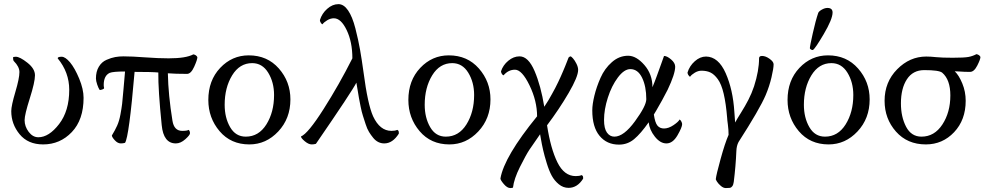

<svg xmlns="http://www.w3.org/2000/svg" viewBox="-20 -700 4847 941"><path d="M151.4 -331.1Q151.4 -297.9 126 -217.8Q100.6 -137.7 100.6 -111.3Q100.6 -80.1 120.6 -53.7Q140.6 -27.3 168 -27.3Q219.7 -27.3 269.5 -91.8Q319.3 -156.2 319.3 -259.8Q319.3 -345.7 262.7 -414.1Q262.7 -421.9 282.2 -421.9Q299.8 -421.9 323.2 -394.5Q346.7 -366.2 368.2 -314.5Q389.6 -262.7 389.6 -220.7Q389.6 -113.3 332 -52.7Q274.4 7.8 191.4 7.8Q117.2 7.8 76.2 -42Q35.2 -91.8 35.2 -155.3Q35.2 -181.6 55.2 -249Q75.2 -316.4 75.2 -346.7Q75.2 -373 47.9 -400.4Q43.9 -404.3 43.9 -418Q43.9 -421.9 57.6 -421.9Q77.1 -421.9 114.3 -392.6Q151.4 -363.3 151.4 -331.1Z M639.6 -347.7Q612.3 -28.3 592.8 0Q583 2.9 572.3 2.9Q556.6 2.9 542.5 -12.7Q528.3 -28.3 528.3 -36.1Q543.9 -61.5 554.2 -84.5Q564.5 -107.4 570.3 -139.2Q576.2 -170.9 578.6 -191.4Q581.1 -211.9 585.4 -264.2Q589.8 -316.4 592.8 -349.6Q534.2 -349.6 517.6 -342.8Q488.3 -329.1 488.3 -283.2Q488.3 -276.4 490.2 -268.6Q490.2 -264.6 481.9 -261.7Q473.6 -258.8 468.8 -258.8Q462.9 -266.6 456.5 -285.2Q450.2 -303.7 450.2 -315.4Q450.2 -349.6 464.4 -373Q478.5 -396.5 502 -406.7Q525.4 -417 544.9 -420.4Q564.5 -423.8 585 -423.8Q626 -423.8 691.4 -418.9Q756.8 -414.1 806.6 -414.1Q891.6 -414.1 927.7 -433.6Q942.4 -430.7 947.3 -419.9Q947.3 -407.2 931.6 -372.6Q916 -337.9 896.5 -337.9Q838.9 -337.9 802.7 -340.8Q804.7 -234.4 825.2 -108.4Q833 -58.6 873 -58.6Q897.5 -58.6 904.3 -63.5Q911.1 -58.6 911.1 -46.9Q911.1 -38.1 888.2 -17.6Q865.2 2.9 841.8 2.9Q781.2 2.9 772.5 -86.9Q754.9 -260.7 755.9 -344.7Q725.6 -347.7 639.6 -347.7Z M1323.2 -234.4Q1323.2 -296.9 1294.4 -343.8Q1265.6 -390.6 1215.8 -390.6Q1154.3 -390.6 1117.7 -330.6Q1081.1 -270.5 1081.1 -186.5Q1081.1 -123 1107.9 -76.7Q1134.8 -30.3 1184.6 -30.3Q1248 -30.3 1285.6 -90.3Q1323.2 -150.4 1323.2 -234.4ZM1199.2 -428.7Q1290 -428.7 1346.7 -364.3Q1403.3 -299.8 1403.3 -212.9Q1403.3 -119.1 1343.8 -55.7Q1284.2 7.8 1202.1 7.8Q1111.3 7.8 1056.2 -57.1Q1001 -122.1 1001 -210Q1001 -305.7 1059.1 -367.2Q1117.2 -428.7 1199.2 -428.7Z M1761.7 -345.7Q1782.2 -188.5 1808.6 -129.9Q1841.8 -58.6 1898.4 -58.6Q1917 -58.6 1926.8 -63.5Q1934.6 -60.5 1934.6 -50.8Q1934.6 -50.8 1934.6 -44.9Q1904.3 2.9 1863.3 2.9Q1847.7 2.9 1834 -3.9Q1820.3 -10.7 1809.1 -24.4Q1797.9 -38.1 1788.6 -53.2Q1779.3 -68.4 1772 -91.3Q1764.6 -114.3 1758.8 -132.3Q1752.9 -150.4 1747.6 -176.8Q1742.2 -203.1 1739.3 -219.2Q1736.3 -235.4 1732.4 -260.7Q1728.5 -286.1 1726.6 -294.9Q1707 -254.9 1528.3 4.9Q1518.6 7.8 1507.8 7.8Q1492.2 7.8 1473.6 -7.8Q1455.1 -23.4 1455.1 -31.2Q1489.3 -44.9 1565.9 -165.5Q1642.6 -286.1 1707 -414.1Q1707 -494.1 1679.2 -552.2Q1651.4 -610.4 1616.2 -610.4Q1599.6 -610.4 1583.5 -600.6Q1567.4 -590.8 1560.5 -581.1Q1556.6 -581.1 1550.8 -590.8Q1547.9 -596.7 1547.9 -601.6Q1557.6 -633.8 1583.5 -656.7Q1609.4 -679.7 1638.7 -679.7Q1665 -679.7 1686 -648.9Q1707 -618.2 1721.7 -561Q1736.3 -503.9 1744.6 -456.5Q1752.9 -409.2 1761.7 -345.7Z M2303.7 -234.4Q2303.7 -296.9 2274.9 -343.8Q2246.1 -390.6 2196.3 -390.6Q2134.8 -390.6 2098.1 -330.6Q2061.5 -270.5 2061.5 -186.5Q2061.5 -123 2088.4 -76.7Q2115.2 -30.3 2165 -30.3Q2228.5 -30.3 2266.1 -90.3Q2303.7 -150.4 2303.7 -234.4ZM2179.7 -428.7Q2270.5 -428.7 2327.1 -364.3Q2383.8 -299.8 2383.8 -212.9Q2383.8 -119.1 2324.2 -55.7Q2264.6 7.8 2182.6 7.8Q2091.8 7.8 2036.6 -57.1Q1981.4 -122.1 1981.4 -210Q1981.4 -305.7 2039.6 -367.2Q2097.7 -428.7 2179.7 -428.7Z M2526.4 -423.8Q2569.3 -423.8 2600.1 -351.6Q2630.9 -279.3 2647.5 -176.8Q2658.2 -192.4 2667.5 -208Q2676.8 -223.6 2685.5 -239.7Q2694.3 -255.9 2701.2 -268.6Q2708 -281.2 2715.8 -297.9Q2723.6 -314.5 2728 -324.2Q2732.4 -334 2739.7 -351.1Q2747.1 -368.2 2749.5 -374.5Q2752 -380.9 2758.8 -397.9Q2765.6 -415 2766.6 -418Q2772.5 -423.8 2776.4 -423.8Q2779.3 -423.8 2788.1 -414.1Q2796.9 -404.3 2805.2 -387.7Q2813.5 -371.1 2813.5 -357.4Q2813.5 -324.2 2767.1 -244.6Q2720.7 -165 2661.1 -85.9Q2678.7 28.3 2711.9 95.7Q2745.1 163.1 2801.8 163.1Q2820.3 163.1 2830.1 158.2Q2837.9 161.1 2837.9 169.9V175.8Q2809.6 220.7 2766.6 220.7Q2740.2 220.7 2718.8 203.1Q2697.3 185.5 2684.1 161.1Q2670.9 136.7 2659.7 100.1Q2648.4 63.5 2642.1 36.1Q2635.7 8.8 2629.9 -25.4Q2627.9 -37.1 2627 -42Q2591.8 7.8 2574.7 33.7Q2557.6 59.6 2528.3 118.2Q2499 176.8 2494.1 219.7Q2486.3 221.7 2481.4 221.7Q2465.8 221.7 2449.2 202.1Q2432.6 182.6 2432.6 174.8Q2451.2 67.4 2612.3 -129.9Q2612.3 -205.1 2575.2 -281.7Q2538.1 -358.4 2503.9 -358.4Q2471.7 -358.4 2448.2 -331.1Q2443.4 -331.1 2438.5 -339.8Q2435.5 -345.7 2435.5 -350.6Q2445.3 -380.9 2471.2 -402.3Q2497.1 -423.8 2526.4 -423.8Z M3184.6 -138.7Q3190.4 -98.6 3202.1 -84.5Q3213.9 -70.3 3234.4 -70.3Q3256.8 -70.3 3281.2 -86.9Q3305.7 -103.5 3310.5 -114.3Q3315.4 -112.3 3319.3 -104.5Q3323.2 -96.7 3323.2 -91.8Q3323.2 -76.2 3300.3 -36.6Q3277.3 2.9 3246.1 2.9Q3215.8 2.9 3189.5 -30.3Q3163.1 -63.5 3159.2 -100.6Q3120.1 -44.9 3087.9 -18.1Q3055.7 8.8 3013.7 8.8Q2954.1 8.8 2918.5 -34.2Q2882.8 -77.1 2882.8 -159.2Q2882.8 -188.5 2893.1 -231Q2903.3 -273.4 2923.3 -318.8Q2943.4 -364.3 2979 -395.5Q3014.6 -426.8 3058.6 -426.8Q3098.6 -426.8 3138.2 -381.3Q3177.7 -335.9 3177.7 -272.5Q3189.5 -300.8 3200.7 -332Q3211.9 -363.3 3221.7 -390.1Q3231.4 -417 3234.4 -425.8Q3249 -425.8 3269 -408.7Q3289.1 -391.6 3289.1 -373Q3289.1 -337.9 3252 -259.8Q3241.2 -238.3 3224.6 -208Q3208 -177.7 3196.3 -158.2ZM3069.3 -361.3Q3039.1 -361.3 3008.3 -320.3Q2977.5 -279.3 2959 -221.2Q2940.4 -163.1 2940.4 -112.3Q2940.4 -70.3 2954.6 -50.3Q2968.8 -30.3 2991.2 -30.3Q3037.1 -30.3 3092.3 -106Q3147.5 -181.6 3147.5 -213.9Q3147.5 -276.4 3127 -318.8Q3106.4 -361.3 3069.3 -361.3Z M3576.2 191.4Q3574.2 206.1 3568.8 212.9Q3563.5 219.7 3557.6 220.7Q3551.8 221.7 3537.1 221.7Q3525.4 221.7 3513.2 211.4Q3501 201.2 3494.1 190.4Q3487.3 179.7 3488.3 176.8Q3490.2 157.2 3511.7 79.1Q3533.2 1 3550.8 -39.1Q3550.8 -63.5 3547.4 -88.9Q3543.9 -114.3 3543.9 -121.1Q3538.1 -192.4 3526.9 -240.2Q3515.6 -288.1 3498 -312Q3480.5 -335.9 3461.9 -344.7Q3443.4 -353.5 3418 -353.5Q3401.4 -353.5 3385.3 -343.8Q3369.1 -334 3362.3 -324.2Q3358.4 -324.2 3352.5 -334Q3349.6 -339.8 3349.6 -344.7Q3359.4 -377 3385.3 -399.9Q3411.1 -422.9 3440.4 -422.9Q3501 -421.9 3536.6 -341.3Q3572.3 -260.7 3579.1 -151.4Q3583 -100.6 3583 -99.6Q3591.8 -116.2 3611.8 -147.9Q3631.8 -179.7 3647.9 -210.9Q3664.1 -242.2 3675.8 -277.3Q3700.2 -353.5 3700.2 -414.1Q3700.2 -425.8 3714.8 -425.8Q3732.4 -425.8 3752 -411.6Q3771.5 -397.5 3771.5 -384.8Q3771.5 -365.2 3761.2 -321.3Q3751 -277.3 3732.4 -233.4Q3703.1 -165 3599.6 -3.9Q3589.8 14.6 3588.9 41Q3585.9 114.3 3576.2 191.4Z M4035.2 -661.1Q4060.5 -661.1 4060.5 -638.7Q4060.5 -606.4 4017.1 -532.7Q3973.6 -459 3963.9 -455.1H3960.9Q3958 -455.1 3953.6 -458Q3949.2 -460.9 3949.2 -463.9Q3949.2 -473.6 3963.4 -536.6Q3977.5 -599.6 3990.2 -636.7Q3993.2 -644.5 4007.8 -652.8Q4022.5 -661.1 4035.2 -661.1ZM4162.1 -234.4Q4162.1 -296.9 4133.3 -343.8Q4104.5 -390.6 4054.7 -390.6Q3993.2 -390.6 3956.5 -330.6Q3919.9 -270.5 3919.9 -186.5Q3919.9 -123 3946.8 -76.7Q3973.6 -30.3 4023.4 -30.3Q4086.9 -30.3 4124.5 -90.3Q4162.1 -150.4 4162.1 -234.4ZM4038.1 -428.7Q4128.9 -428.7 4185.5 -364.3Q4242.2 -299.8 4242.2 -212.9Q4242.2 -119.1 4182.6 -55.7Q4123 7.8 4041 7.8Q3950.2 7.8 3895 -57.1Q3839.8 -122.1 3839.8 -210Q3839.8 -305.7 3897.9 -367.2Q3956.1 -428.7 4038.1 -428.7Z M4519.5 -422.9Q4541 -422.9 4568.4 -419.9Q4595.7 -417 4649.4 -417Q4706.1 -417 4726.6 -420.9Q4747.1 -424.8 4765.6 -434.6Q4780.3 -431.6 4785.2 -420.9Q4785.2 -409.2 4769.5 -378.4Q4753.9 -347.7 4734.4 -347.7Q4719.7 -347.7 4707.5 -348.1Q4695.3 -348.6 4682.1 -349.6Q4668.9 -350.6 4659.2 -350.6Q4679.7 -331.1 4696.3 -291Q4712.9 -251 4712.9 -206.1Q4712.9 -112.3 4656.2 -52.2Q4599.6 7.8 4517.6 7.8Q4426.8 7.8 4371.1 -55.2Q4315.4 -118.2 4315.4 -206.1Q4315.4 -297.9 4377 -360.4Q4438.5 -422.9 4519.5 -422.9ZM4509.8 -356.4Q4454.1 -356.4 4424.8 -311.5Q4395.5 -266.6 4395.5 -193.4Q4395.5 -127 4420.9 -78.6Q4446.3 -30.3 4496.1 -30.3Q4559.6 -30.3 4598.6 -89.8Q4637.7 -149.4 4637.7 -232.4Q4637.7 -309.6 4597.7 -343.8Q4582 -356.4 4509.8 -356.4Z"/></svg>

Font: Crimson Text
Style: Regular
Weight: 400
Version: Version 0.13